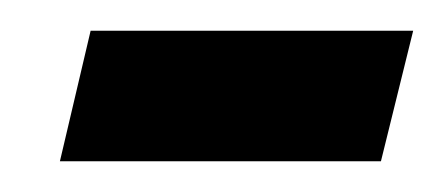

<svg xmlns="http://www.w3.org/2000/svg" viewBox="-20 -335 290 125"><path d="M19 -230 39 -315H249L228 -230Z"/></svg>

Font: Noto Serif Tamil ExtraCondensed SemiBold
Style: Italic
Weight: 600
Width: 2
Italic angle: -12°
Designer: Indian Type Foundry, Tom Grace, and the Monotype Design Team
Foundry: Monotype Imaging Inc.
Version: Version 2.003; ttfautohint (v1.8.4.7-5d5b)